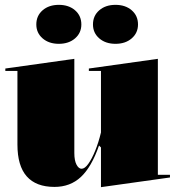

<svg xmlns="http://www.w3.org/2000/svg" viewBox="-20 -758 732 793"><path d="M205 14Q129 14 90.5 -29.5Q52 -73 52 -161V-465H2V-475L287 -515V-126Q287 -95 296 -78Q305 -61 317 -61Q330 -61 344.5 -81Q359 -101 373 -135Q387 -169 397 -211V-465H347V-475L632 -515V-36H682V-25L397 15V-149L389 -157Q358 -68 314 -27Q270 14 205 14ZM457 -738Q498 -738 524 -715.5Q550 -693 550 -657Q550 -622 524 -599.5Q498 -577 457 -577Q416 -577 390 -599.5Q364 -622 364 -657Q364 -693 390 -715.5Q416 -738 457 -738ZM223 -738Q264 -738 290 -715.5Q316 -693 316 -657Q316 -622 290 -599.5Q264 -577 223 -577Q182 -577 156 -599.5Q130 -622 130 -657Q130 -693 156 -715.5Q182 -738 223 -738Z"/></svg>

Font: Kalnia
Style: Bold
Weight: 700
Designer: Frida Medrano
Foundry: Frida Medrano
Version: Version 1.105